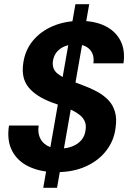

<svg xmlns="http://www.w3.org/2000/svg" viewBox="-20 -812 613 919"><path d="M187 87 341 -792H407L253 87ZM250 12Q175 12 119.5 -14Q64 -40 38 -90Q12 -140 23 -211H165Q160 -179 170.5 -154Q181 -129 205.5 -115Q230 -101 267 -101Q300 -101 326.5 -111.5Q353 -122 370 -142Q387 -162 390 -193Q393 -215 385.5 -231.5Q378 -248 363 -260.5Q348 -273 327 -283.5Q306 -294 281 -303Q256 -312 230 -321Q154 -349 117.5 -393Q81 -437 91 -507Q99 -570 136.5 -616Q174 -662 233 -687Q292 -712 364 -712Q434 -712 483.5 -687.5Q533 -663 556.5 -617.5Q580 -572 571 -509H427Q431 -536 422 -556.5Q413 -577 392.5 -588.5Q372 -600 342 -600Q315 -600 291.5 -591Q268 -582 252.5 -564Q237 -546 233 -518Q231 -499 236.5 -485Q242 -471 254.5 -460.5Q267 -450 285.5 -440.5Q304 -431 327 -422.5Q350 -414 376 -404Q412 -391 443.5 -374Q475 -357 497.5 -334Q520 -311 530 -278Q540 -245 533 -199Q526 -140 489.5 -92Q453 -44 392 -16Q331 12 250 12Z"/></svg>

Font: DM Sans 36pt
Style: Bold Italic
Weight: 700
Italic angle: -10°
Designer: Colophon Foundry, Jonny Pinhorn
Foundry: Colophon Foundry
Version: Version 4.004;gftools[0.9.30]